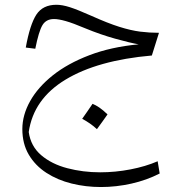

<svg xmlns="http://www.w3.org/2000/svg" viewBox="-20 -420 761 789"><path d="M85.9 -224.6Q103 -319.3 129.4 -359.9Q155.8 -400.4 211.9 -400.4Q235.8 -400.4 267.1 -390.4Q298.3 -380.4 355.5 -355Q422.9 -324.7 470.2 -309.8Q517.6 -294.9 555.9 -290Q594.2 -285.2 633.3 -285.2L604 -191.9Q380.9 -172.4 249.3 -92.8Q117.7 -13.2 98.1 122.6Q106.4 181.2 149.4 217.8Q192.4 254.4 256.6 271.2Q320.8 288.1 391.6 288.1Q454.1 288.1 516.1 276.1Q578.1 264.2 627.9 242.7L636.2 293Q583 320.3 520.3 334.5Q457.5 348.6 395 348.6Q332 348.6 274.2 334.2Q216.3 319.8 170.7 290.3Q125 260.7 98.4 215.8Q71.8 170.9 71.8 110.4Q71.8 52.7 103.8 -4.4Q135.7 -61.5 197 -110.4Q258.3 -159.2 347.2 -193.1Q436 -227.1 549.8 -237.8Q513.7 -244.1 452.6 -261.2Q391.6 -278.3 331.5 -303.2Q279.3 -325.2 249.8 -333.5Q220.2 -341.8 202.1 -341.8Q169.4 -341.8 154.3 -316.4Q139.2 -291 125 -219.7ZM360.3 6.6Q373.5 11.9 388.7 22.2Q403.8 32.6 421.8 50.1Q411.3 65.1 400.5 80.2Q389.8 95.4 378.3 110.8Q364.7 98 349.1 87.3Q333.5 76.5 317.7 68.2Q328.7 52.8 339 37.8Q349.3 22.9 360.3 6.6Z"/></svg>

Font: Pinar DS1 Light
Style: Regular
Weight: 300
Designer: Amin Abedi
Version: Version 3.000